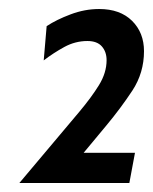

<svg xmlns="http://www.w3.org/2000/svg" viewBox="-20 -792 340 426"><path d="M23 -386 156 -544Q182.5 -575.5 199.5 -603Q216.5 -630.5 216.5 -658.5Q216.5 -677 206 -689Q195.5 -701 174 -701Q147 -701 122.8 -687.8Q98.5 -674.5 77 -658L83.5 -734Q105.5 -748.5 136.8 -760.2Q168 -772 200 -772Q246.5 -772 273 -745.8Q299.5 -719.5 299.5 -678.5Q299.5 -630.5 273.8 -591.2Q248 -552 215.5 -513L119 -397L120 -453H279.5L267 -386Z"/></svg>

Font: Cabin
Style: Italic
Weight: 400
Width: 4
Italic angle: -10°
Designer: Pablo Impallari
Foundry: Pablo Impallari. http://www.impallari.com Igino Marini. http://www.ikern.com
Version: Version 3.001